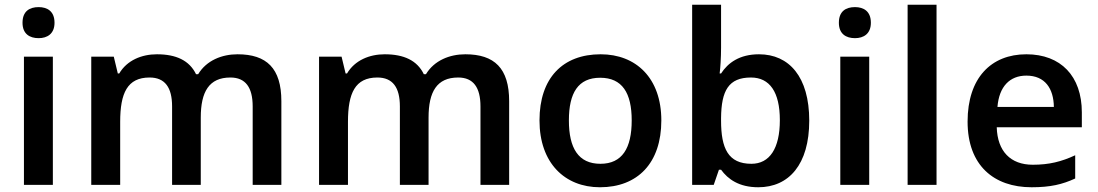

<svg xmlns="http://www.w3.org/2000/svg" viewBox="-20 -780 4631 810"><path d="M143 -750C105 -750 75 -733 75 -684C75 -637 105 -619 143 -619C179 -619 210 -637 210 -684C210 -733 179 -750 143 -750ZM203 -541H81V0H203Z M982 -551C916 -551 851 -525 816 -467H807C779 -525 723 -551 642 -551C578 -551 516 -526 483 -470H477L460 -541H365V0H487V-266C487 -387 517 -453 611 -453C676 -453 706 -411 706 -331V0H827V-284C827 -393 862 -453 952 -453C1016 -453 1046 -411 1046 -331V0H1167V-353C1167 -492 1105 -551 982 -551Z M1943 -551C1877 -551 1812 -525 1777 -467H1768C1740 -525 1684 -551 1603 -551C1539 -551 1477 -526 1444 -470H1438L1421 -541H1326V0H1448V-266C1448 -387 1478 -453 1572 -453C1637 -453 1667 -411 1667 -331V0H1788V-284C1788 -393 1823 -453 1913 -453C1977 -453 2007 -411 2007 -331V0H2128V-353C2128 -492 2066 -551 1943 -551Z M2770 -272C2770 -451 2663 -551 2514 -551C2354 -551 2256 -451 2256 -272C2256 -92 2363 10 2511 10C2670 10 2770 -92 2770 -272ZM2380 -272C2380 -388 2419 -452 2512 -452C2605 -452 2645 -388 2645 -272C2645 -155 2605 -89 2513 -89C2420 -89 2380 -155 2380 -272Z M3022 -579V-760H2900V0H2991L3013 -64H3022C3051 -24 3098 10 3179 10C3308 10 3394 -86 3394 -271C3394 -456 3309 -551 3182 -551C3100 -551 3051 -515 3022 -470H3016C3019 -492 3022 -537 3022 -579ZM3148 -453C3227 -453 3270 -392 3270 -273C3270 -154 3227 -89 3150 -89C3052 -89 3022 -154 3022 -271V-282C3023 -398 3054 -453 3148 -453Z M3587 -750C3549 -750 3519 -733 3519 -684C3519 -637 3549 -619 3587 -619C3623 -619 3654 -637 3654 -684C3654 -733 3623 -750 3587 -750ZM3647 -541H3525V0H3647Z M3931 0V-760H3809V0Z M4310 -551C4161 -551 4062 -451 4062 -267C4062 -82 4173 10 4332 10C4411 10 4462 -2 4516 -27V-125C4458 -98 4406 -85 4337 -85C4243 -85 4188 -142 4185 -243H4544V-306C4544 -459 4455 -551 4310 -551ZM4310 -461C4389 -461 4425 -406 4426 -329H4188C4195 -415 4240 -461 4310 -461Z"/></svg>

Font: Noto Sans Kayah Li SemiBold
Style: Regular
Weight: 600
Designer: Monotype Design Team, Sérgio Martins
Foundry: Monotype Imaging Inc.
Version: Version 2.002